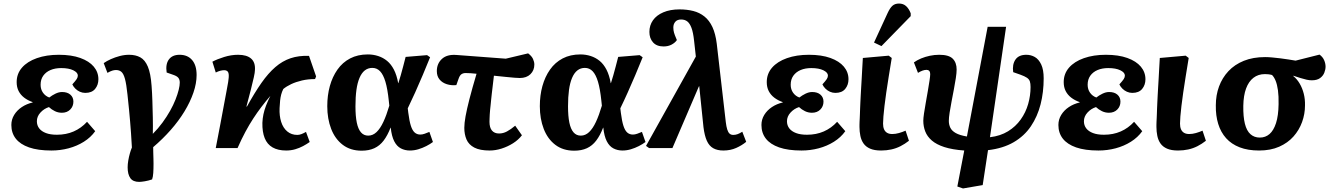

<svg xmlns="http://www.w3.org/2000/svg" viewBox="-20 -835 7525 1083"><path d="M270 14Q194 14 144 -3.5Q94 -21 69 -53Q44 -85 44 -130Q44 -161 60 -187Q76 -213 103 -231Q130 -249 164 -257V-259Q136 -269 116 -284.5Q96 -300 85 -321.5Q74 -343 74 -372Q74 -419 104 -453.5Q134 -488 188 -507Q242 -526 312 -526Q383 -526 433 -508Q483 -490 509 -459Q535 -428 535 -388Q535 -356 516.5 -333.5Q498 -311 461 -311Q445 -311 430.5 -317.5Q416 -324 405 -335Q394 -346 388 -359Q406 -379 412.5 -389Q419 -399 419 -409Q419 -426 393.5 -438.5Q368 -451 325 -451Q291 -451 265 -440Q239 -429 224 -408Q209 -387 209 -357Q209 -331 222.5 -312Q236 -293 258 -285Q273 -297 292.5 -306.5Q312 -316 330 -316Q360 -316 377 -301Q394 -286 394 -262Q394 -235 376 -217Q358 -199 329 -199Q308 -199 289.5 -208Q271 -217 256 -231Q228 -222 208 -200Q188 -178 188 -151Q188 -128 201 -111Q214 -94 239 -84.5Q264 -75 301 -75Q353 -75 395.5 -93.5Q438 -112 471 -148L517 -95Q492 -60 453 -35.5Q414 -11 367 1.5Q320 14 270 14Z M765 191Q730 191 715 169.5Q700 148 700 109Q700 91 703.5 70.5Q707 50 712.5 30.5Q718 11 724 -3Q721 -50 719 -84Q717 -118 714 -148.5Q711 -179 708 -215Q705 -251 699 -302Q693 -360 685 -389.5Q677 -419 665 -429.5Q653 -440 634 -440Q624 -440 613 -436.5Q602 -433 586 -424L565 -479Q582 -491 605.5 -501.5Q629 -512 655.5 -519Q682 -526 708 -526Q745 -526 771.5 -511.5Q798 -497 814 -459Q830 -421 835 -351Q838 -313 839.5 -266Q841 -219 842 -171Q843 -123 842 -80Q872 -110 896.5 -143.5Q921 -177 939.5 -210Q958 -243 970 -273.5Q982 -304 988 -328.5Q994 -353 994 -369Q994 -386 986 -396Q978 -406 957 -413L920 -426Q913 -473 932.5 -499.5Q952 -526 993 -526Q1038 -526 1063.5 -496.5Q1089 -467 1089 -412Q1089 -365 1071 -312.5Q1053 -260 1020.5 -206.5Q988 -153 943 -102Q898 -51 844 -5Q844 6 844.5 24.5Q845 43 845.5 60.5Q846 78 846 88Q846 118 844.5 140.5Q843 163 838 177Q818 184 797 187.5Q776 191 765 191Z M1594 14Q1548 14 1517.5 -3.5Q1487 -21 1473 -56Q1459 -91 1460 -142Q1461 -167 1466 -190.5Q1471 -214 1480.5 -239Q1490 -264 1505 -294Q1479 -264 1455 -232.5Q1431 -201 1408.5 -166.5Q1386 -132 1364 -91Q1342 -50 1320 0H1197Q1212 -77 1223.5 -138Q1235 -199 1243.5 -245Q1252 -291 1258 -322.5Q1264 -354 1267 -372.5Q1270 -391 1270 -397Q1272 -421 1265.5 -430Q1259 -439 1244 -439Q1235 -439 1223 -436Q1211 -433 1197 -426L1178 -487Q1204 -501 1244 -513.5Q1284 -526 1323 -526Q1372 -526 1396.5 -504.5Q1421 -483 1418 -440Q1418 -427 1411.5 -398Q1405 -369 1394.5 -327.5Q1384 -286 1370 -234H1373Q1416 -312 1454.5 -367Q1493 -422 1533 -456.5Q1573 -491 1619 -506.5Q1665 -522 1723 -520L1763 -404L1757 -389Q1717 -389 1683 -381Q1649 -373 1622.5 -360.5Q1596 -348 1578 -333Q1570 -317 1566 -301.5Q1562 -286 1560 -267.5Q1558 -249 1557 -225Q1555 -182 1566 -147.5Q1577 -113 1600.5 -93.5Q1624 -74 1657 -74Q1668 -74 1680 -78.5Q1692 -83 1706 -91L1727 -34Q1710 -22 1689.5 -11Q1669 0 1645 7Q1621 14 1594 14Z M2020 15Q1957 15 1913.5 -18Q1870 -51 1848 -108Q1826 -165 1826 -236Q1826 -297 1840.5 -349.5Q1855 -402 1883.5 -442.5Q1912 -483 1955 -505.5Q1998 -528 2055 -528Q2085 -528 2113 -519Q2141 -510 2163.5 -491.5Q2186 -473 2202 -442Q2218 -411 2226 -366H2227Q2234 -387 2240.5 -410.5Q2247 -434 2254 -460Q2261 -486 2268 -514L2389 -524L2406 -512Q2386 -462 2364.5 -411.5Q2343 -361 2322 -314Q2301 -267 2280 -224L2283 -199Q2289 -152 2297.5 -125.5Q2306 -99 2319 -87.5Q2332 -76 2351 -76Q2362 -76 2375 -80.5Q2388 -85 2402 -91L2422 -34Q2406 -22 2384.5 -11Q2363 0 2339.5 7Q2316 14 2292 14Q2264 14 2241 2Q2218 -10 2203.5 -38.5Q2189 -67 2184 -115H2183Q2166 -71 2144 -42Q2122 -13 2091.5 1Q2061 15 2020 15ZM2057 -70Q2083 -70 2104 -90Q2125 -110 2142.5 -147.5Q2160 -185 2176 -239L2173 -267Q2166 -334 2154 -374Q2142 -414 2124 -433Q2106 -452 2080 -452Q2056 -452 2038 -438Q2020 -424 2008 -396Q1996 -368 1990.5 -328Q1985 -288 1985 -235Q1985 -180 1992.5 -143.5Q2000 -107 2016 -88.5Q2032 -70 2057 -70Z M2742 14Q2687 14 2655.5 -2.5Q2624 -19 2611.5 -48Q2599 -77 2599 -114Q2599 -140 2606 -179Q2613 -218 2628 -276.5Q2643 -335 2668 -419Q2650 -421 2634 -422Q2618 -423 2606 -423Q2593 -423 2583 -416.5Q2573 -410 2566 -389L2554 -355Q2526 -352 2500.5 -360Q2475 -368 2459.5 -386.5Q2444 -405 2444 -434Q2444 -476 2472.5 -502.5Q2501 -529 2554 -525L2833 -504L2959 -534Q2979 -519 2986.5 -502.5Q2994 -486 2994 -471Q2994 -438 2972 -416.5Q2950 -395 2912 -395Q2902 -395 2882.5 -396.5Q2863 -398 2834.5 -401Q2806 -404 2766 -408Q2764 -391 2762 -374Q2760 -357 2758 -340Q2756 -323 2754 -306.5Q2752 -290 2750.5 -274Q2749 -258 2747.5 -243.5Q2746 -229 2744.5 -215.5Q2743 -202 2742.5 -189.5Q2742 -177 2741.5 -167Q2741 -157 2741 -148Q2741 -115 2755 -98.5Q2769 -82 2795 -82Q2818 -82 2839.5 -93.5Q2861 -105 2886 -126L2924 -72Q2904 -46 2874 -27Q2844 -8 2809.5 3Q2775 14 2742 14Z M3219 15Q3156 15 3112.5 -18Q3069 -51 3047 -108Q3025 -165 3025 -236Q3025 -297 3039.5 -349.5Q3054 -402 3082.5 -442.5Q3111 -483 3154 -505.5Q3197 -528 3254 -528Q3284 -528 3312 -519Q3340 -510 3362.5 -491.5Q3385 -473 3401 -442Q3417 -411 3425 -366H3426Q3433 -387 3439.5 -410.5Q3446 -434 3453 -460Q3460 -486 3467 -514L3588 -524L3605 -512Q3585 -462 3563.5 -411.5Q3542 -361 3521 -314Q3500 -267 3479 -224L3482 -199Q3488 -152 3496.5 -125.5Q3505 -99 3518 -87.5Q3531 -76 3550 -76Q3561 -76 3574 -80.5Q3587 -85 3601 -91L3621 -34Q3605 -22 3583.5 -11Q3562 0 3538.5 7Q3515 14 3491 14Q3463 14 3440 2Q3417 -10 3402.5 -38.5Q3388 -67 3383 -115H3382Q3365 -71 3343 -42Q3321 -13 3290.5 1Q3260 15 3219 15ZM3256 -70Q3282 -70 3303 -90Q3324 -110 3341.5 -147.5Q3359 -185 3375 -239L3372 -267Q3365 -334 3353 -374Q3341 -414 3323 -433Q3305 -452 3279 -452Q3255 -452 3237 -438Q3219 -424 3207 -396Q3195 -368 3189.5 -328Q3184 -288 3184 -235Q3184 -180 3191.5 -143.5Q3199 -107 3215 -88.5Q3231 -70 3256 -70Z M4060 14Q4026 14 4003 1Q3980 -12 3967 -41Q3954 -70 3948 -118L3924 -350L3921 -345L3773 0H3641L3624 -12L3905 -516L3895 -606Q3890 -652 3880.5 -677.5Q3871 -703 3857 -714Q3843 -725 3822 -725Q3800 -725 3789 -712Q3778 -699 3778 -680Q3778 -664 3782 -650.5Q3786 -637 3793 -621L3798 -609Q3788 -594 3768.5 -583.5Q3749 -573 3723 -573Q3684 -573 3663.5 -596Q3643 -619 3643 -655Q3643 -692 3663 -720.5Q3683 -749 3721.5 -765.5Q3760 -782 3813 -782Q3855 -782 3890.5 -773Q3926 -764 3953.5 -742Q3981 -720 3998.5 -682.5Q4016 -645 4023 -588L4074 -146Q4077 -121 4082 -105Q4087 -89 4095 -81.5Q4103 -74 4116 -74Q4129 -74 4141 -78.5Q4153 -83 4167 -92L4189 -35Q4165 -15 4132.5 -0.5Q4100 14 4060 14Z M4501 14Q4425 14 4375 -3.5Q4325 -21 4300 -53Q4275 -85 4275 -130Q4275 -161 4291 -187Q4307 -213 4334 -231Q4361 -249 4395 -257V-259Q4367 -269 4347 -284.5Q4327 -300 4316 -321.5Q4305 -343 4305 -372Q4305 -419 4335 -453.5Q4365 -488 4419 -507Q4473 -526 4543 -526Q4614 -526 4664 -508Q4714 -490 4740 -459Q4766 -428 4766 -388Q4766 -356 4747.5 -333.5Q4729 -311 4692 -311Q4676 -311 4661.5 -317.5Q4647 -324 4636 -335Q4625 -346 4619 -359Q4637 -379 4643.5 -389Q4650 -399 4650 -409Q4650 -426 4624.5 -438.5Q4599 -451 4556 -451Q4522 -451 4496 -440Q4470 -429 4455 -408Q4440 -387 4440 -357Q4440 -331 4453.5 -312Q4467 -293 4489 -285Q4504 -297 4523.5 -306.5Q4543 -316 4561 -316Q4591 -316 4608 -301Q4625 -286 4625 -262Q4625 -235 4607 -217Q4589 -199 4560 -199Q4539 -199 4520.5 -208Q4502 -217 4487 -231Q4459 -222 4439 -200Q4419 -178 4419 -151Q4419 -128 4432 -111Q4445 -94 4470 -84.5Q4495 -75 4532 -75Q4584 -75 4626.5 -93.5Q4669 -112 4702 -148L4748 -95Q4723 -60 4684 -35.5Q4645 -11 4598 1.5Q4551 14 4501 14Z M4950 14Q4912 14 4888 3.5Q4864 -7 4851 -25.5Q4838 -44 4833 -68.5Q4828 -93 4828 -119Q4828 -124 4828 -131.5Q4828 -139 4828.5 -148Q4829 -157 4829.5 -168Q4830 -179 4830.5 -192.5Q4831 -206 4831.5 -222Q4832 -238 4833 -256.5Q4834 -275 4835 -296Q4836 -317 4837.5 -341Q4839 -365 4840.5 -391.5Q4842 -418 4843.5 -447Q4845 -476 4847 -508L4993 -521L5010 -508Q5001 -453 4993 -403.5Q4985 -354 4979 -312.5Q4973 -271 4969 -237Q4965 -203 4963 -178Q4961 -153 4961 -138Q4961 -119 4966.5 -106Q4972 -93 4983.5 -86Q4995 -79 5013 -79Q5031 -79 5050.5 -84.5Q5070 -90 5088 -98L5107 -41Q5084 -23 5059.5 -10.5Q5035 2 5007.5 8Q4980 14 4950 14ZM4952 -575 4910 -595 4987 -762Q5000 -790 5014 -802.5Q5028 -815 5051 -815Q5075 -815 5091 -800.5Q5107 -786 5117 -760V-744Z M5412 228 5380 217 5419 14Q5351 9 5306.5 -5.5Q5262 -20 5236 -42.5Q5210 -65 5199 -93.5Q5188 -122 5188 -154Q5188 -168 5192 -195.5Q5196 -223 5202 -256Q5208 -289 5213.5 -321.5Q5219 -354 5223 -380Q5227 -406 5227 -417Q5227 -429 5221.5 -435Q5216 -441 5206 -441Q5195 -441 5183 -436.5Q5171 -432 5158 -424L5135 -483Q5153 -496 5176 -505.5Q5199 -515 5225 -520.5Q5251 -526 5278 -526Q5332 -526 5354 -504Q5376 -482 5376 -443Q5376 -424 5371.5 -394.5Q5367 -365 5360.5 -331Q5354 -297 5347.5 -263Q5341 -229 5336.5 -200Q5332 -171 5332 -153Q5332 -132 5340.5 -114.5Q5349 -97 5371 -84.5Q5393 -72 5434 -65L5551 -684H5655L5564 -61Q5623 -68 5666 -94.5Q5709 -121 5737.5 -161Q5766 -201 5779.5 -248.5Q5793 -296 5793 -344Q5793 -364 5789 -376Q5785 -388 5772.5 -396.5Q5760 -405 5735 -414L5695 -428Q5689 -471 5707.5 -498.5Q5726 -526 5769 -526Q5795 -526 5817 -513.5Q5839 -501 5853 -471.5Q5867 -442 5867 -393Q5867 -315 5849.5 -246.5Q5832 -178 5795 -123Q5758 -68 5698 -33Q5638 2 5553 12L5523 209Z M6176 14Q6100 14 6050 -3.5Q6000 -21 5975 -53Q5950 -85 5950 -130Q5950 -161 5966 -187Q5982 -213 6009 -231Q6036 -249 6070 -257V-259Q6042 -269 6022 -284.5Q6002 -300 5991 -321.5Q5980 -343 5980 -372Q5980 -419 6010 -453.5Q6040 -488 6094 -507Q6148 -526 6218 -526Q6289 -526 6339 -508Q6389 -490 6415 -459Q6441 -428 6441 -388Q6441 -356 6422.5 -333.5Q6404 -311 6367 -311Q6351 -311 6336.5 -317.5Q6322 -324 6311 -335Q6300 -346 6294 -359Q6312 -379 6318.5 -389Q6325 -399 6325 -409Q6325 -426 6299.5 -438.5Q6274 -451 6231 -451Q6197 -451 6171 -440Q6145 -429 6130 -408Q6115 -387 6115 -357Q6115 -331 6128.5 -312Q6142 -293 6164 -285Q6179 -297 6198.5 -306.5Q6218 -316 6236 -316Q6266 -316 6283 -301Q6300 -286 6300 -262Q6300 -235 6282 -217Q6264 -199 6235 -199Q6214 -199 6195.5 -208Q6177 -217 6162 -231Q6134 -222 6114 -200Q6094 -178 6094 -151Q6094 -128 6107 -111Q6120 -94 6145 -84.5Q6170 -75 6207 -75Q6259 -75 6301.5 -93.5Q6344 -112 6377 -148L6423 -95Q6398 -60 6359 -35.5Q6320 -11 6273 1.5Q6226 14 6176 14Z M6625 14Q6587 14 6563 3.5Q6539 -7 6526 -25.5Q6513 -44 6508 -68.5Q6503 -93 6503 -119Q6503 -124 6503 -131.5Q6503 -139 6503.5 -148Q6504 -157 6504.5 -168Q6505 -179 6505.5 -192.5Q6506 -206 6506.5 -222Q6507 -238 6508 -256.5Q6509 -275 6510 -296Q6511 -317 6512.5 -341Q6514 -365 6515.5 -391.5Q6517 -418 6518.5 -447Q6520 -476 6522 -508L6668 -521L6685 -508Q6676 -453 6668 -403.5Q6660 -354 6654 -312.5Q6648 -271 6644 -237Q6640 -203 6638 -178Q6636 -153 6636 -138Q6636 -119 6641.5 -106Q6647 -93 6658.5 -86Q6670 -79 6688 -79Q6706 -79 6725.5 -84.5Q6745 -90 6763 -98L6782 -41Q6759 -23 6734.5 -10.5Q6710 2 6682.5 8Q6655 14 6625 14Z M7082 14Q7019 14 6972.5 -4Q6926 -22 6896 -55.5Q6866 -89 6851.5 -136Q6837 -183 6838 -241Q6838 -298 6856 -347Q6874 -396 6909 -433.5Q6944 -471 6996 -492Q7048 -513 7116 -513Q7133 -513 7155.5 -511Q7178 -509 7202 -506Q7226 -503 7248 -499.5Q7270 -496 7288 -493L7423 -527Q7441 -514 7449 -495.5Q7457 -477 7457 -459Q7457 -443 7450 -425Q7443 -407 7426 -394.5Q7409 -382 7379 -382Q7366 -382 7350 -385.5Q7334 -389 7315 -395Q7296 -401 7275 -408V-406Q7296 -389 7311 -363.5Q7326 -338 7334 -306.5Q7342 -275 7341 -240Q7341 -192 7324.5 -146.5Q7308 -101 7276 -65Q7244 -29 7195.5 -7.5Q7147 14 7082 14ZM7086 -59Q7118 -59 7141 -79Q7164 -99 7177.5 -140.5Q7191 -182 7192 -247Q7193 -293 7188.5 -325.5Q7184 -358 7175.5 -379Q7167 -400 7155 -412Q7144 -415 7134 -416Q7124 -417 7115 -417Q7077 -417 7050 -396Q7023 -375 7008.5 -335.5Q6994 -296 6993 -238Q6992 -177 7002 -137Q7012 -97 7033.5 -78Q7055 -59 7086 -59Z"/></svg>

Font: Literata
Style: Bold Italic
Weight: 700
Italic angle: -2°
Designer: Latin by Veronika Burian and Jose Scaglione. Greek by Irene Vlachou. Cyrillic by Vera Evstafieva
Foundry: TypeTogether
Version: Version 3.103;gftools[0.9.29]